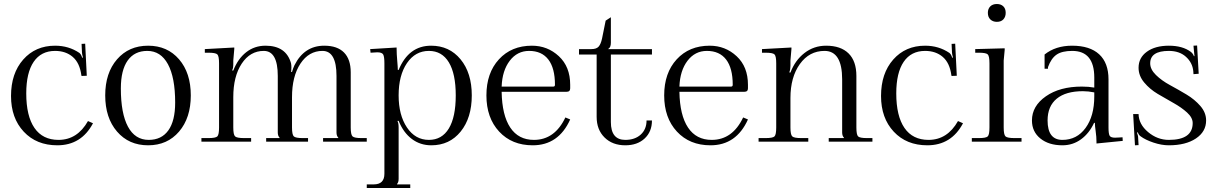

<svg xmlns="http://www.w3.org/2000/svg" viewBox="-20 -707 6065 958"><path d="M444 -92Q386 18 266 18Q162 18 98.5 -50Q35 -118 35 -228Q35 -341 96 -410Q157 -479 255 -479Q323 -479 376 -443Q385 -436 390 -419L394 -420Q389 -438 389 -445L387 -488L405 -489L413 -329L387 -328L386 -331Q378 -393 343 -423Q308 -453 255 -453Q185 -453 148 -398.5Q111 -344 111 -241Q111 -128 152 -68.5Q193 -9 272 -9Q366 -9 419 -103Z M854 -195Q854 -320 818 -386.5Q782 -453 715 -453Q651 -453 617 -405Q583 -357 583 -266Q583 -141 618.5 -75Q654 -9 722 -9Q786 -9 820 -56.5Q854 -104 854 -195ZM564 -50.5Q505 -119 505 -231Q505 -343 564 -411Q623 -479 719 -479Q815 -479 873.5 -411Q932 -343 932 -231Q932 -119 873.5 -50.5Q815 18 719 18Q623 18 564 -50.5Z M985 0V-18H1020Q1056 -18 1064.5 -26.5Q1073 -35 1073 -71V-391Q1073 -427 1064.5 -435.5Q1056 -444 1020 -444H1002V-462L1149 -470V-463Q1144 -413 1144 -405V-389Q1144 -366 1139 -358V-355H1144Q1167 -414 1208.5 -446.5Q1250 -479 1305 -479Q1407 -479 1432 -392Q1434 -382 1434 -371Q1434 -356 1433 -351L1432 -348H1437L1438 -351Q1441 -363 1449 -381Q1498 -479 1598 -479Q1663 -479 1696.5 -445Q1730 -411 1730 -346V-71Q1730 -35 1739 -26.5Q1748 -18 1784 -18H1810V0H1592V-18H1668V-20Q1659 -29 1659 -46V-328Q1659 -453 1589 -453Q1521 -453 1479 -389.5Q1437 -326 1437 -222V-71Q1437 -35 1446 -26.5Q1455 -18 1491 -18H1517V0H1308V-18H1375V-20Q1366 -29 1366 -46V-328Q1366 -453 1296 -453Q1228 -453 1186 -389.5Q1144 -326 1144 -222V-71Q1144 -35 1153 -26.5Q1162 -18 1198 -18H1233V0Z M1969 -358Q2019 -479 2131 -479Q2222 -479 2278 -411Q2334 -343 2334 -231Q2334 -119 2278.5 -50.5Q2223 18 2132 18Q2077 18 2035 -13.5Q1993 -45 1969 -104H1964V-101Q1969 -93 1969 -69V185Q1969 203 1961 211V213H2027V231H1810V213H1845Q1898 213 1898 160V-391Q1898 -424 1892 -435Q1886 -446 1862 -446Q1860 -446 1854.5 -445.5Q1849 -445 1846 -445L1829 -444L1827 -462L1959 -470V-463Q1959 -438 1962 -404.5Q1965 -371 1965 -358ZM1969 -231Q1969 -133 2010.5 -71Q2052 -9 2120 -9Q2185 -9 2219.5 -66Q2254 -123 2254 -231Q2254 -339 2219.5 -396Q2185 -453 2120 -453Q2052 -453 2010.5 -392Q1969 -331 1969 -231Z M2483 -275H2741Q2749 -275 2749 -284Q2749 -367 2716 -410Q2683 -453 2620 -453Q2561 -453 2523.5 -404Q2486 -355 2483 -275ZM2825 -266Q2825 -249 2807 -249H2483Q2485 -132 2526 -70.5Q2567 -9 2644 -9Q2748 -9 2801 -121L2825 -111Q2767 18 2638 18Q2534 18 2470.5 -50.5Q2407 -119 2407 -231Q2407 -343 2469.5 -411Q2532 -479 2634 -479Q2712 -479 2768.5 -426.5Q2825 -374 2825 -284Z M3028 -435V-98Q3028 -9 3100 -9Q3148 -9 3177 -35.5Q3206 -62 3206 -106H3233Q3233 -50 3196.5 -16Q3160 18 3100 18Q3036 18 2996.5 -21Q2957 -60 2957 -124V-435H2869V-462H2931Q2956 -462 2967 -474.5Q2978 -487 2984 -515L3002 -604L3028 -621V-494Q3028 -470 3015 -463V-462H3233V-435Z M3370 -275H3628Q3636 -275 3636 -284Q3636 -367 3603 -410Q3570 -453 3507 -453Q3448 -453 3410.5 -404Q3373 -355 3370 -275ZM3712 -266Q3712 -249 3694 -249H3370Q3372 -132 3413 -70.5Q3454 -9 3531 -9Q3635 -9 3688 -121L3712 -111Q3654 18 3525 18Q3421 18 3357.5 -50.5Q3294 -119 3294 -231Q3294 -343 3356.5 -411Q3419 -479 3521 -479Q3599 -479 3655.5 -426.5Q3712 -374 3712 -284Z M3765 0V-18H3800Q3836 -18 3844.5 -26.5Q3853 -35 3853 -71V-391Q3853 -427 3844.5 -435.5Q3836 -444 3800 -444H3782V-462L3929 -470V-463Q3924 -413 3924 -405V-379Q3924 -361 3919 -348V-345H3924Q3947 -406 3994 -442.5Q4041 -479 4102 -479Q4175 -479 4214 -440.5Q4253 -402 4253 -328V-71Q4253 -35 4261.5 -26.5Q4270 -18 4306 -18H4333V0H4115V-18H4191V-20Q4182 -29 4182 -46V-311Q4182 -453 4094 -453Q4018 -453 3971 -387.5Q3924 -322 3924 -218V-71Q3924 -35 3933 -26.5Q3942 -18 3978 -18H4013V0Z M4785 -92Q4727 18 4607 18Q4503 18 4439.5 -50Q4376 -118 4376 -228Q4376 -341 4437 -410Q4498 -479 4596 -479Q4664 -479 4717 -443Q4726 -436 4731 -419L4735 -420Q4730 -438 4730 -445L4728 -488L4746 -489L4754 -329L4728 -328L4727 -331Q4719 -393 4684 -423Q4649 -453 4596 -453Q4526 -453 4489 -398.5Q4452 -344 4452 -241Q4452 -128 4493 -68.5Q4534 -9 4613 -9Q4707 -9 4760 -103Z M4954 -687Q4974 -687 4986 -675.5Q4998 -664 4998 -643Q4998 -623 4986.5 -610.5Q4975 -598 4954 -598Q4934 -598 4921.5 -610Q4909 -622 4909 -643Q4909 -663 4921 -675Q4933 -687 4954 -687ZM4846 -462 4993 -466V-458Q4988 -408 4988 -405V-71Q4988 -35 4997 -26.5Q5006 -18 5042 -18H5077V0H4829V-18H4864Q4900 -18 4908.5 -26.5Q4917 -35 4917 -71V-391Q4917 -427 4908.5 -435.5Q4900 -444 4864 -444H4846Z M5511 -311V-71Q5511 -40 5516.5 -30Q5522 -20 5544 -20Q5547 -20 5553.5 -20.5Q5560 -21 5564 -21L5581 -22L5582 -4L5451 9V1Q5451 -24 5447 -51.5Q5443 -79 5443 -94H5439Q5415 -42 5374 -12Q5333 18 5281 18Q5213 18 5171 -16Q5129 -50 5129 -106Q5129 -178 5198.5 -226.5Q5268 -275 5378 -275Q5412 -275 5440 -270V-320Q5440 -453 5330 -453Q5279 -453 5252 -434.5Q5225 -416 5209 -372V-364H5192V-435Q5247 -479 5329 -479Q5418 -479 5464.5 -436Q5511 -393 5511 -311ZM5281 -9Q5353 -9 5396.5 -68.5Q5440 -128 5440 -226V-246Q5410 -252 5383 -252Q5298 -252 5252.5 -214.5Q5207 -177 5207 -106Q5207 -9 5281 -9Z M5998 -106Q5998 -50 5947 -16Q5896 18 5812 18Q5776 18 5735.5 4.5Q5695 -9 5671 -27Q5662 -33 5657 -47L5653 -45Q5659 -31 5659 -17L5661 17L5643 18L5634 -138H5661Q5662 -87 5708.5 -48Q5755 -9 5812 -9Q5931 -9 5931 -93Q5931 -120 5903 -145.5Q5875 -171 5835.5 -193Q5796 -215 5756.5 -238.5Q5717 -262 5689 -295.5Q5661 -329 5661 -369Q5661 -419 5702.5 -449Q5744 -479 5812 -479Q5881 -479 5922 -448Q5933 -439 5937 -427H5940Q5937 -451 5937 -456L5935 -479L5953 -480L5961 -339L5935 -337L5934 -352Q5930 -394 5897.5 -423.5Q5865 -453 5812 -453Q5719 -453 5719 -391Q5719 -361 5747.5 -333Q5776 -305 5817.5 -282.5Q5859 -260 5900 -235.5Q5941 -211 5969.5 -178Q5998 -145 5998 -106Z"/></svg>

Font: Foglihten068fMac
Style: Regular
Weight: 500
Designer: gluk (gluksza@wp.pl)
Foundry: gluk (gluksza@wp.pl)
Version: Version 0.68